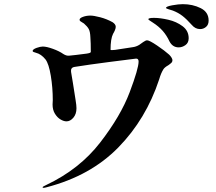

<svg xmlns="http://www.w3.org/2000/svg" viewBox="-20 -851 1040 924"><path d="M984 -752Q984 -732 971.5 -721.5Q959 -711 943 -711Q920 -711 903 -731Q878 -759 858 -774.5Q838 -790 812 -800Q803 -803 791 -806.5Q779 -810 779 -813Q779 -820 809 -825.5Q839 -831 860 -831Q907 -831 945.5 -812Q984 -793 984 -752ZM794 -588Q808 -574 810 -562Q810 -554 805 -549Q800 -544 790 -537Q772 -527 766 -517Q760 -507 755.5 -496.5Q751 -486 746 -469Q683 -278 549.5 -141.5Q416 -5 205 50Q195 53 189 53Q185 53 185 50Q185 48 192 44.5Q199 41 203 39Q363 -37 462 -165Q561 -293 604 -407Q647 -521 647 -555Q647 -569 635 -569Q601 -565 504.5 -552.5Q408 -540 339 -529Q319 -526 322 -505L331 -451Q337 -410 339 -400Q340 -392 344 -368Q348 -344 348 -330Q348 -302 333 -284.5Q318 -267 300 -267Q287 -267 271.5 -276Q256 -285 244.5 -303.5Q233 -322 233 -348L234 -369Q234 -429 224.5 -486.5Q215 -544 199 -565Q178 -591 153 -597Q145 -599 141 -601Q137 -603 137 -606Q138 -614 156 -620.5Q174 -627 186 -627Q204 -627 234.5 -616Q265 -605 285 -591Q299 -582 312 -583Q336 -585 397 -593Q417 -596 417 -601Q417 -646 415 -671Q414 -699 407 -711.5Q400 -724 384 -738Q378 -742 373.5 -744.5Q369 -747 366 -749.5Q363 -752 363 -756Q363 -764 379.5 -770Q396 -776 415 -776Q431 -776 462 -768Q493 -760 522 -744Q537 -734 537 -722Q537 -715 533 -705.5Q529 -696 524 -688Q512 -664 512 -611Q512 -610 520 -610Q528 -610 534 -611L619 -624Q635 -626 650 -635Q657 -640 669 -648.5Q681 -657 688 -657Q699 -657 736 -632Q773 -607 794 -588ZM888 -667Q888 -645 872.5 -634Q857 -623 840 -623Q811 -623 796 -651Q782 -681 763 -702.5Q744 -724 716 -742Q709 -747 701.5 -751.5Q694 -756 694 -759Q695 -765 721 -765Q751 -765 790 -756Q829 -747 858.5 -725Q888 -703 888 -667Z"/></svg>

Font: Shippori Mincho B1
Style: Bold
Weight: 700
Designer: FONTDASU
Foundry: FONTDASU / Google Inc. / but / Adobe
Version: Version 3.110; ttfautohint (v1.8.3)